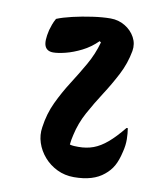

<svg xmlns="http://www.w3.org/2000/svg" viewBox="-86 -830 771 910"><g transform="rotate(10 300.0 -375.5)"><path d="M118 -714Q147 -726 192 -736.5Q237 -747 286 -754Q335 -761 373 -761Q411 -761 442.5 -742Q474 -723 490.5 -692.5Q507 -662 501 -627Q490 -566 461.5 -511Q433 -456 399 -403.5Q365 -351 336 -298Q307 -245 294 -186Q291 -174 289 -162Q287 -150 286 -139Q296 -136 307 -135.5Q318 -135 328 -135Q367 -135 399.5 -147Q432 -159 465 -187Q498 -215 537 -263H543Q547 -239 547.5 -210.5Q548 -182 540 -150Q530 -106 515 -79.5Q500 -53 475 -33Q424 10 331 10Q287 10 250 -8Q213 -26 187 -56Q161 -86 149 -122.5Q137 -159 143 -197Q152 -263 178.5 -319Q205 -375 238 -426.5Q271 -478 301 -530.5Q331 -583 347 -641L340 -646Q307 -613 267 -593Q227 -573 191 -564Q155 -555 132 -555Q102 -555 92 -578Q82 -601 95 -656Q99 -670 104 -684Q109 -698 118 -714Z"/></g></svg>

Font: Recursive Mn Csl St XBd
Style: Italic
Weight: 800
Italic angle: -15°
Monospace: yes
Version: Version 1.079;hotconv 1.0.112;makeotfexe 2.5.65598; ttfautoh